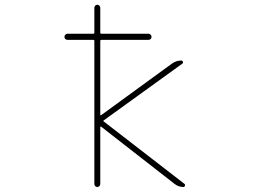

<svg xmlns="http://www.w3.org/2000/svg" viewBox="-20 -792 1040 790"><path d="M735.4 -22.5Q713.9 -22.5 697.3 -36.1L396.5 -270.5Q392.6 -272.5 392.6 -268.6V-35.2Q392.6 -30.3 389.2 -26.4Q385.7 -22.5 380.4 -22.5Q375 -22.5 371.6 -26.4Q368.2 -30.3 368.2 -35.2V-623Q368.2 -627.9 364.3 -627.9H257.8Q252.9 -627.9 249 -631.3Q245.1 -634.8 245.1 -640.1Q245.1 -645.5 249 -649.4Q252.9 -653.3 257.8 -653.3H364.3Q368.2 -653.3 368.2 -657.2V-759.8Q368.2 -764.6 371.6 -768.6Q375 -772.5 380.4 -772.5Q385.7 -772.5 389.2 -768.6Q392.6 -764.6 392.6 -759.8V-657.2Q392.6 -653.3 397.5 -653.3H590.8Q595.7 -653.3 599.6 -649.4Q603.5 -645.5 603.5 -640.1Q603.5 -634.8 599.6 -631.3Q595.7 -627.9 590.8 -627.9H397.5Q392.6 -627.9 392.6 -623V-320.3Q392.6 -316.4 396.5 -318.4L687.5 -530.3Q705.1 -543 726.6 -543Q730.5 -543 732.4 -538.1Q734.4 -533.2 730.5 -530.3L407.2 -296.9Q403.3 -293.9 407.2 -292L739.3 -35.2Q741.2 -34.2 741.2 -31.2Q741.2 -29.3 741.2 -28.3Q739.3 -22.5 735.4 -22.5Z"/></svg>

Font: Rounded-X Mgen+ 1mn thin
Style: Regular
Weight: 100
Designer: [Source Han Sans]
Ryoko NISHIZUKA  (kana & ideographs); Paul D. Hunt (Latin, Greek & Cyrillic); Wenlong ZHANG  (bopomofo
Version: Version 1.059.20150602